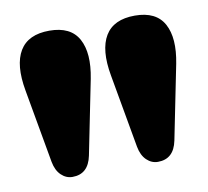

<svg xmlns="http://www.w3.org/2000/svg" viewBox="-55 -851 563 520"><g transform="rotate(-10 227.0 -590.5)"><path d="M340 -390Q322.5 -390 309 -403Q295.5 -416 291 -440L255 -642.5Q242 -714.5 265 -752.8Q288 -791 346.5 -791Q405 -791 426.5 -751.5Q448 -712 434.5 -643L393.5 -439Q383.5 -390 340 -390ZM105 -390Q87.5 -390 74 -403Q60.5 -416 56 -440L20 -642.5Q7 -714.5 30 -752.8Q53 -791 111.5 -791Q170 -791 191.5 -751.5Q213 -712 199.5 -643L158.5 -439Q148.5 -390 105 -390Z"/></g></svg>

Font: Fraunces 72pt S100 Black
Style: Regular
Weight: 900
Version: Version 1.000; ttfautohint (v1.8.3)